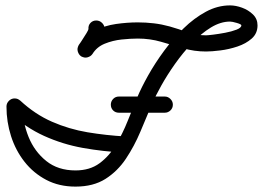

<svg xmlns="http://www.w3.org/2000/svg" viewBox="-20 -662 975 712"><path d="M337 -586Q349 -586 358 -577.5Q367 -569 368 -557Q368 -533 351.5 -508Q335 -483 323 -463Q323 -463 323 -463Q323 -463 323 -463Q317 -453 305 -449.5Q293 -446 282 -453Q272 -459 268.5 -471Q265 -483 272 -494Q277 -502 285.5 -515Q294 -528 301 -539.5Q308 -551 308 -555Q307 -568 315.5 -577Q324 -586 337 -586ZM323 -462Q316 -452 304 -449.5Q292 -447 281 -453Q271 -460 268.5 -472Q266 -484 272 -495Q295 -530 331.5 -548.5Q368 -567 410 -573Q452 -579 491 -579Q521 -579 550.5 -575.5Q580 -572 609 -564Q644 -554 675 -542.5Q706 -531 744 -531Q750 -531 770.5 -533.5Q791 -536 815 -540.5Q839 -545 857 -552Q875 -559 875 -568Q875 -572 858 -577Q841 -582 833 -582Q798 -582 762 -560Q726 -538 692 -502Q658 -466 629 -425Q600 -384 578 -344.5Q556 -305 544 -277Q523 -227 500.5 -173.5Q478 -120 447 -73.5Q416 -27 371 1.5Q326 30 260 30Q199 30 151.5 5Q104 -20 71 -62Q38 -104 21 -157Q4 -210 4 -267Q4 -279 13 -288Q22 -297 34 -297Q47 -297 55.5 -288Q64 -279 64 -267Q64 -208 86 -154Q108 -100 151.5 -65Q195 -30 260 -30Q313 -30 349 -56.5Q385 -83 410 -125Q435 -167 453.5 -213.5Q472 -260 489 -301Q504 -337 529.5 -382.5Q555 -428 588.5 -473.5Q622 -519 661 -557Q700 -595 743.5 -618.5Q787 -642 833 -642Q854 -642 877.5 -633.5Q901 -625 918 -608.5Q935 -592 935 -568Q935 -538 913.5 -519Q892 -500 860.5 -489.5Q829 -479 797 -475Q765 -471 744 -471Q700 -471 659.5 -483Q619 -495 577.5 -507Q536 -519 491 -519Q464 -519 431 -515.5Q398 -512 368.5 -500Q339 -488 323 -462Q323 -462 323 -462Q323 -462 323 -462ZM14 -245Q5 -253 4.5 -265.5Q4 -278 12 -287Q20 -296 32.5 -296.5Q45 -297 55 -289Q110 -238 173 -210.5Q236 -183 304.5 -171.5Q373 -160 445 -156Q445 -156 445 -156Q445 -156 445 -156Q458 -156 466.5 -146.5Q475 -137 474 -125Q473 -112 464 -104Q455 -96 443 -96Q362 -100 287 -113.5Q212 -127 143.5 -158Q75 -189 14 -245Q14 -245 14 -245Q14 -245 14 -245ZM421 -244Q408 -244 399.5 -252.5Q391 -261 391 -274Q391 -286 399.5 -295Q408 -304 421 -304Q463 -304 505.5 -304Q548 -304 591 -304Q591 -304 591 -304Q591 -304 591 -304Q603 -304 612 -295Q621 -286 621 -274Q621 -261 612 -252.5Q603 -244 591 -244Q548 -244 505.5 -244Q463 -244 421 -244Q421 -244 421 -244Q421 -244 421 -244Z"/></svg>

Font: FRB American Cursive Guidelines
Style: Bold Italic
Weight: 700
Italic angle: -25°
Version: Version 2.0;Modular Font Editor K font №1